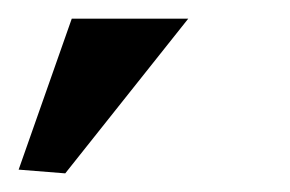

<svg xmlns="http://www.w3.org/2000/svg" viewBox="-20 -836 311 206"><path d="M50 -650 0 -654 57 -816H182Z"/></svg>

Font: CatShop
Style: Regular
Weight: 400
Designer: Peter Wiegel
Foundry: Peter Wiegel
Version: Version 1.000 2009 initial release